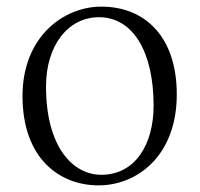

<svg xmlns="http://www.w3.org/2000/svg" viewBox="-20 -546 604 580"><path d="M278 14C392 14 514 -73 514 -261C514 -435 418 -526 286 -526C172 -526 48 -435 48 -256C48 -68 159 14 278 14ZM286 -18C200 -18 119 -102 119 -285C119 -408 185 -494 279 -494C382 -494 444 -389 444 -227C444 -109 388 -18 286 -18Z"/></svg>

Font: Noto Serif CJK SC Light
Style: Regular
Weight: 300
Designer: Ryoko NISHIZUKA 西塚涼子 (kana & ideographs); Frank Grießhammer (Latin, Greek & Cyrillic); Wenlong ZHANG 张文龙 (bopomofo); San
Foundry: Adobe
Version: Version 2.001;hotconv 1.1.0;makeotfexe 2.6.0